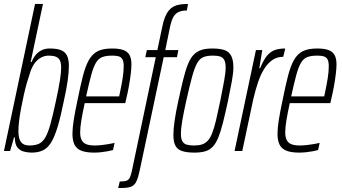

<svg xmlns="http://www.w3.org/2000/svg" viewBox="-21 -763 1727 970"><path d="M139 8Q120 8 100 3Q80 -2 67 -18Q54 -34 54 -69H50L30 0H-1L156 -743H196L134 -450H139Q148 -473 161.5 -488Q175 -503 192 -510.5Q209 -518 230 -518Q265 -518 286 -510Q307 -502 317 -483Q327 -464 327 -430Q327 -400 321 -356.5Q315 -313 302 -255Q286 -175 270.5 -123.5Q255 -72 237.5 -43.5Q220 -15 196 -3.5Q172 8 139 8ZM127 -28Q155 -28 174 -36Q193 -44 207 -67Q221 -90 233.5 -135Q246 -180 262 -255Q275 -315 281.5 -355.5Q288 -396 288 -421Q288 -446 281 -459Q274 -472 260 -477Q246 -482 225 -482Q205 -482 187 -472.5Q169 -463 155.5 -445.5Q142 -428 133 -402Q125 -379 116 -348.5Q107 -318 99.5 -284Q92 -250 85.5 -216Q79 -182 75.5 -152Q72 -122 72 -100Q72 -63 85 -45.5Q98 -28 127 -28Z M455 8Q416 8 391.5 -1Q367 -10 356 -31Q345 -52 345 -87Q345 -116 351.5 -157Q358 -198 370 -254Q385 -329 398 -379.5Q411 -430 428.5 -460.5Q446 -491 473 -504.5Q500 -518 545 -518Q580 -518 601.5 -510.5Q623 -503 633 -485.5Q643 -468 643 -438Q643 -418 639.5 -389Q636 -360 630 -326.5Q624 -293 615 -256L612 -242H407Q396 -192 390 -155.5Q384 -119 384 -94Q384 -69 392 -54.5Q400 -40 416 -34Q432 -28 458 -28Q473 -28 491.5 -30Q510 -32 527.5 -35Q545 -38 558 -41L550 -5Q540 -2 524 1Q508 4 490 6Q472 8 455 8ZM414 -276H581L587 -305Q593 -333 598.5 -367Q604 -401 604 -428Q604 -452 597.5 -463.5Q591 -475 578 -478.5Q565 -482 547 -482Q516 -482 496.5 -475Q477 -468 464 -446.5Q451 -425 440 -384.5Q429 -344 414 -276Z M576 187 584 154Q608 154 619 149.5Q630 145 635.5 133Q641 121 646 97L766 -474H713L721 -510H774L798 -624Q804 -655 812.5 -676Q821 -697 832.5 -710.5Q844 -724 858 -731Q872 -738 890 -740.5Q908 -743 929 -743L923 -710Q897 -710 880.5 -702Q864 -694 854.5 -676.5Q845 -659 838 -627L814 -510H880L873 -474H806L688 83Q682 112 676.5 131Q671 150 663.5 161.5Q656 173 645 178.5Q634 184 617 185.5Q600 187 576 187Z M962 8Q924 8 900 0.5Q876 -7 865.5 -26.5Q855 -46 855 -81Q855 -110 861 -152.5Q867 -195 880 -254Q894 -319 905.5 -365Q917 -411 929.5 -441Q942 -471 958.5 -487.5Q975 -504 997.5 -511Q1020 -518 1051 -518Q1090 -518 1113 -510Q1136 -502 1147 -481Q1158 -460 1158 -423Q1158 -395 1150.5 -353.5Q1143 -312 1131 -254Q1117 -189 1105.5 -143.5Q1094 -98 1082 -68.5Q1070 -39 1054 -22Q1038 -5 1015.5 1.5Q993 8 962 8ZM958 -28Q982 -28 998.5 -33Q1015 -38 1028 -51.5Q1041 -65 1051 -90.5Q1061 -116 1070.5 -156Q1080 -196 1092 -254Q1104 -315 1111.5 -355.5Q1119 -396 1119 -422Q1119 -447 1112 -460Q1105 -473 1091 -477.5Q1077 -482 1055 -482Q1025 -482 1006.5 -474.5Q988 -467 975 -444Q962 -421 949.5 -375.5Q937 -330 920 -254Q907 -195 900 -154.5Q893 -114 893 -87Q893 -63 900 -50Q907 -37 921.5 -32.5Q936 -28 958 -28Z M1164 0 1272 -510H1304L1289 -418H1293Q1310 -460 1328 -481.5Q1346 -503 1368.5 -510.5Q1391 -518 1420 -518L1410 -476Q1379 -476 1355.5 -460Q1332 -444 1314 -415.5Q1296 -387 1282.5 -347Q1269 -307 1258 -259L1203 0Z M1491 8Q1452 8 1427.5 -1Q1403 -10 1392 -31Q1381 -52 1381 -87Q1381 -116 1387.5 -157Q1394 -198 1406 -254Q1421 -329 1434 -379.5Q1447 -430 1464.5 -460.5Q1482 -491 1509 -504.5Q1536 -518 1581 -518Q1616 -518 1637.5 -510.5Q1659 -503 1669 -485.5Q1679 -468 1679 -438Q1679 -418 1675.5 -389Q1672 -360 1666 -326.5Q1660 -293 1651 -256L1648 -242H1443Q1432 -192 1426 -155.5Q1420 -119 1420 -94Q1420 -69 1428 -54.5Q1436 -40 1452 -34Q1468 -28 1494 -28Q1509 -28 1527.5 -30Q1546 -32 1563.5 -35Q1581 -38 1594 -41L1586 -5Q1576 -2 1560 1Q1544 4 1526 6Q1508 8 1491 8ZM1450 -276H1617L1623 -305Q1629 -333 1634.5 -367Q1640 -401 1640 -428Q1640 -452 1633.5 -463.5Q1627 -475 1614 -478.5Q1601 -482 1583 -482Q1552 -482 1532.5 -475Q1513 -468 1500 -446.5Q1487 -425 1476 -384.5Q1465 -344 1450 -276Z"/></svg>

Font: Saira UltraCondensed ExtraLight
Style: Italic
Weight: 250
Width: 1
Italic angle: -12°
Designer: Hector Gatti with collaboration of the Omnibus-Type team
Foundry: Omnibus-Type
Version: Version 1.101